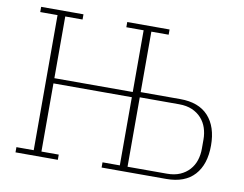

<svg xmlns="http://www.w3.org/2000/svg" viewBox="-76 -803 1152 907"><g transform="rotate(10 500.0 -349.0)"><path d="M51 -25H134V-673H51V-698H254V-673H171V-377H547V-673H464V-698H667V-673H584V-383H774Q863 -383 909 -332.5Q955 -282 955 -192Q955 -101 909 -50.5Q863 0 774 0H464V-25H547V-352H171V-25H254V0H51ZM773 -25Q809 -25 835.5 -36.5Q862 -48 880 -68Q898 -88 906.5 -114Q915 -140 915 -169V-214Q915 -243 906.5 -269Q898 -295 880 -315Q862 -335 835.5 -346.5Q809 -358 773 -358H584V-25Z"/></g></svg>

Font: IBM Plex Serif ExtLt
Style: Regular
Weight: 200
Designer: Mike Abbink, Paul van der Laan, Pieter van Rosmalen
Foundry: Bold Monday
Version: Version 3.001